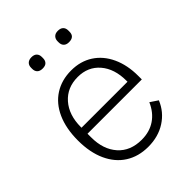

<svg xmlns="http://www.w3.org/2000/svg" viewBox="-212 -863 995 995"><g transform="rotate(-45 285.0 -365.5)"><path d="M151 -698V-707Q151 -724 161.5 -734Q172 -744 191 -744Q210 -744 220 -734Q230 -724 230 -707V-698Q230 -681 220.5 -671Q211 -661 191 -661Q171 -661 161 -671Q151 -681 151 -698ZM345 -698V-707Q345 -723 355 -733.5Q365 -744 384 -744Q404 -744 414 -734Q424 -724 424 -707V-698Q424 -661 384 -661Q365 -661 355 -671Q345 -681 345 -698ZM56 -268Q56 -356 84.5 -419.5Q113 -483 165.5 -516.5Q218 -550 288 -550Q356 -550 407 -517Q458 -484 486 -423.5Q514 -363 514 -284V-258H116V-231Q116 -143 163 -90Q210 -37 293 -37Q351 -37 393 -65.5Q435 -94 458 -147L500 -119Q475 -58 420 -22.5Q365 13 291 13Q220 13 167 -20.5Q114 -54 85 -117.5Q56 -181 56 -268ZM116 -302H453V-310Q453 -397 408 -449.5Q363 -502 288 -502Q210 -502 163 -448.5Q116 -395 116 -307Z"/></g></svg>

Font: IBM Plex Sans JP Light
Style: Regular
Weight: 300
Designer: Mike Abbink; Paul van der Laan; Pieter van Rosmalen; Wujin Sim; Yejin Wi; Jinhee Kim; Boomi Park; Yona Kim; Kichan Ma
Foundry: Sandoll Inc.
Version: Version 1.002